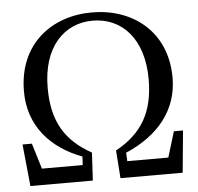

<svg xmlns="http://www.w3.org/2000/svg" viewBox="-53 -803 887 858"><g transform="rotate(-5 390.5 -374.5)"><path d="M49 0H329L336 -125C219 -190 164 -279 164 -430C164 -613 262 -712 390 -712C522 -712 617 -610 617 -430C617 -285 565 -191 444 -125L453 0H732L750 -188H709L674 -73H490L488 -111C635 -174 724 -282 724 -427C724 -635 572 -749 390 -749C210 -749 57 -637 57 -423C57 -267 154 -163 292 -111L290 -73H107L72 -188H30Z"/></g></svg>

Font: Noto Serif JP Medium
Style: Regular
Weight: 500
Designer: Ryoko NISHIZUKA 西塚涼子 (kana & ideographs); Frank Grießhammer (Latin, Greek & Cyrillic); Wenlong ZHANG 张文龙 (bopomofo); San
Foundry: Adobe
Version: Version 2.001;hotconv 1.1.0;makeotfexe 2.6.0